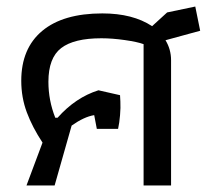

<svg xmlns="http://www.w3.org/2000/svg" viewBox="-20 -567 644 587"><path d="M110 -131Q79 -178 62 -223.5Q45 -269 45 -320Q45 -419 109 -472.5Q173 -526 293 -526Q386 -526 445 -487L491 -529L577 -547L592 -473L486 -444Q503 -416 503 -383V0H419V-432Q400 -439 361.5 -444.5Q323 -450 290 -450Q206 -450 167 -420Q128 -390 128 -317Q128 -260 149 -207H156Q211 -269 281 -291L347 -276L348 -257Q349 -238 347 -214.5Q345 -191 341 -173H276L268 -215Q237 -210 199 -183L147 0H61Z"/></svg>

Font: Athiti Medium
Style: Regular
Weight: 500
Designer: CadsonDemak Team
Foundry: CadsonDemak
Version: Version 1.033